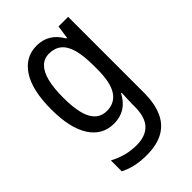

<svg xmlns="http://www.w3.org/2000/svg" viewBox="-232 -640 972 972"><g transform="rotate(-45 254.0 -153.5)"><path d="M222 -547Q264 -547 297 -527.5Q330 -508 354 -466H359L369 -537H438V7Q438 81 415.5 133.5Q393 186 345.5 213Q298 240 223 240Q180 240 144 232Q108 224 77 208V130Q112 149 148.5 158.5Q185 168 224 168Q288 168 321.5 133Q355 98 355 22V5Q355 -11 356 -32.5Q357 -54 358 -74H354Q331 -31 298 -10.5Q265 10 220 10Q138 10 92 -61Q46 -132 46 -266Q46 -403 93 -475Q140 -547 222 -547ZM237 -474Q202 -474 178 -450Q154 -426 142.5 -379.5Q131 -333 131 -265Q131 -161 158 -111Q185 -61 240 -61Q269 -61 290.5 -72.5Q312 -84 326.5 -106.5Q341 -129 348 -164Q355 -199 355 -245V-269Q355 -341 342.5 -386Q330 -431 304 -452.5Q278 -474 237 -474Z"/></g></svg>

Font: Noto Sans Arabic Condensed
Style: Regular
Weight: 400
Width: 3
Designer: Monotype Design Team, Nadine Chahine, Nizar Qandah and Khaled Hosny
Foundry: Monotype Imaging Inc.
Version: Version 2.012